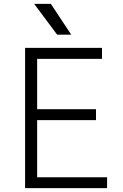

<svg xmlns="http://www.w3.org/2000/svg" viewBox="-20 -975 640 995"><path d="M110 0V-727H508.5V-670H172.5V-409H477.5V-352.5H172.5V-56.5H535V0ZM276 -795.5 157 -955H243.5L349 -795.5Z"/></svg>

Font: Spline Sans Mono Light
Style: Regular
Weight: 300
Monospace: yes
Version: Version 1.004